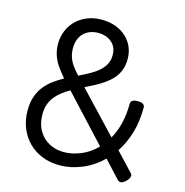

<svg xmlns="http://www.w3.org/2000/svg" viewBox="-128 -1009 1109 1151"><g transform="rotate(15 426.5 -434.0)"><path d="M344 19Q284 19 234.5 -0.5Q185 -20 149 -56Q113 -92 93 -141.5Q73 -191 73 -251Q73 -299 86 -336.5Q99 -374 121.5 -402Q144 -430 173.5 -451.5Q203 -473 235 -491Q210 -520 189.5 -549Q169 -578 157.5 -611Q146 -644 146 -683Q146 -725 161 -762.5Q176 -800 204.5 -828.5Q233 -857 273 -873.5Q313 -890 363 -890Q410 -890 448.5 -876Q487 -862 515 -836.5Q543 -811 558 -776.5Q573 -742 573 -701Q573 -663 561.5 -633Q550 -603 530 -580Q510 -557 483.5 -538Q457 -519 427 -503Q397 -487 366 -472L601 -223Q626 -267 640 -322.5Q654 -378 654 -446Q654 -460 665 -467Q676 -474 698 -474Q719 -474 730 -467Q741 -460 741 -446Q741 -358 719.5 -286.5Q698 -215 661 -160L768 -46Q777 -37 773.5 -24Q770 -11 755 4Q739 19 727 21.5Q715 24 704 14L605 -93Q548 -37 479 -9Q410 19 344 19ZM346 -64Q398 -64 451.5 -86Q505 -108 549 -153L290 -432Q264 -417 241 -399.5Q218 -382 201 -360.5Q184 -339 174.5 -312Q165 -285 165 -251Q165 -193 189 -151Q213 -109 254 -86.5Q295 -64 346 -64ZM312 -529Q338 -542 363 -555Q388 -568 409 -582.5Q430 -597 446 -614.5Q462 -632 471 -653Q480 -674 480 -701Q480 -736 464.5 -759.5Q449 -783 422.5 -795.5Q396 -808 363 -808Q326 -808 298 -792.5Q270 -777 254.5 -749Q239 -721 239 -681Q239 -651 247.5 -625.5Q256 -600 272.5 -577Q289 -554 312 -529Z"/></g></svg>

Font: Playwrite AT
Style: Regular
Weight: 400
Designer: Veronika Burian, José Scaglione
Foundry: TypeTogether
Version: Version 1.002